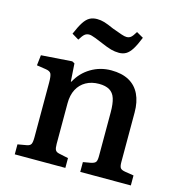

<svg xmlns="http://www.w3.org/2000/svg" viewBox="-110 -847 890 946"><g transform="rotate(15 335.0 -374.5)"><path d="M50 0V-51L96 -59Q112 -62 117 -71.5Q122 -81 122 -107V-384Q122 -419 116 -430.5Q110 -442 88 -445L42 -452L48 -505L205 -516L218 -509L224 -418H227Q253 -467 300 -495Q347 -523 403 -523Q457 -523 493.5 -503Q530 -483 548.5 -444.5Q567 -406 567 -352V-99Q567 -77 573 -69Q579 -61 598 -58L642 -51V0H384V-50L424 -57Q442 -61 447.5 -69Q453 -77 453 -99V-322Q453 -366 444.5 -392.5Q436 -419 415.5 -431Q395 -443 362 -443Q324 -443 295.5 -427Q267 -411 251.5 -381.5Q236 -352 236 -310V-103Q236 -81 241 -72Q246 -63 261 -60L308 -50V0ZM416 -616Q395 -616 375 -621.5Q355 -627 325 -640Q300 -651 286 -656Q272 -661 265 -663Q258 -665 252 -665Q239 -665 229.5 -657.5Q220 -650 206 -627L171 -648Q188 -688 202 -709.5Q216 -731 232 -740Q248 -749 270 -749Q289 -749 307.5 -743.5Q326 -738 357 -724Q390 -712 406 -706.5Q422 -701 432 -701Q445 -701 454 -708.5Q463 -716 476 -738L511 -718Q495 -678 481 -656Q467 -634 451.5 -625Q436 -616 416 -616Z"/></g></svg>

Font: Literata 18pt Medium
Style: Regular
Weight: 500
Designer: Latin by Veronika Burian and Jose Scaglione. Greek by Irene Vlachou. Cyrillic by Vera Evstafieva.
Foundry: TypeTogether
Version: Version 3.103;gftools[0.9.29]